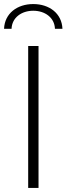

<svg xmlns="http://www.w3.org/2000/svg" viewBox="-33 -927 328 947"><path d="M106 0H157V-700H106ZM-13 -785H24C26 -840 73 -874 131 -874C189 -874 236 -840 238 -785H275C272 -861 210 -907 131 -907C52 -907 -10 -861 -13 -785Z"/></svg>

Font: Chess Sans Light
Style: Regular
Weight: 300
Designer: Wolf Bōese
Foundry: Wolf Bōese
Version: Version 7.223;Glyphs 3.3 (3306)